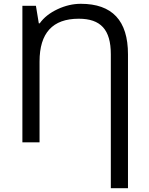

<svg xmlns="http://www.w3.org/2000/svg" viewBox="-20 -745 781 1005"><path d="M392.1 -647C506.8 -647 560.1 -590.3 560.1 -460.9V240.2H649.9V-460.9C649.9 -637.2 567.4 -725.1 402.8 -725.1C362.3 -725.1 321.8 -715.8 281.2 -696.8C240.7 -677.7 209.5 -653.3 188 -623H183.1L168 -714.8H97.2V0H187V-422.9C187 -572.3 255.4 -647 392.1 -647Z"/></svg>

Font: Noto Reveo Sans
Style: Regular
Weight: 400
Designer: Monotype Design team
Foundry: Monotype Imaging Inc.
Version: Version 1.04